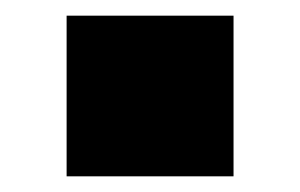

<svg xmlns="http://www.w3.org/2000/svg" viewBox="-20 -684 383 245"><path d="M278 -459H65V-664H278Z"/></svg>

Font: Geostar Fill
Style: Regular
Weight: 400
Designer: Joe Prince
Foundry: Joe Prince
Version: Version 1.002